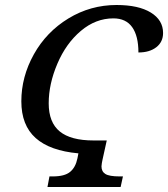

<svg xmlns="http://www.w3.org/2000/svg" viewBox="-20 -744 669 764"><path d="M404.8 -185.1 388.2 -109.9Q386.7 -104 385.3 -95.2Q383.8 -86.4 383.8 -82Q383.8 -61.5 399.2 -51.8Q414.6 -42 456.1 -42H469.2L460 0H168.9L176.8 -42H189.9Q237.3 -42 259 -60.1Q280.8 -78.1 288.1 -113.8L292 -133.8Q178.7 -144 121.8 -194.8Q64.9 -245.6 64.9 -340.8Q64.9 -438.5 114.7 -527.8Q164.6 -617.2 252.4 -670.7Q340.3 -724.1 443.8 -724.1Q531.2 -724.1 580.1 -694.1Q628.9 -664.1 628.9 -612.8Q628.9 -577.1 602.1 -556.2Q575.2 -535.2 530.8 -535.2Q530.8 -601.1 505.9 -636Q481 -670.9 431.2 -670.9Q360.8 -670.9 301.8 -621.1Q242.7 -571.3 208.3 -490.5Q173.8 -409.7 173.8 -333Q173.8 -256.8 217.8 -220.9Q261.7 -185.1 352.1 -185.1Z"/></svg>

Font: Droid Serif
Style: Italic
Weight: 400
Italic angle: -12°
Designer: Monotype Design team
Foundry: Monotype Imaging Inc.
Version: Version 1.03